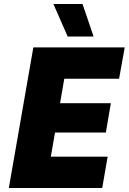

<svg xmlns="http://www.w3.org/2000/svg" viewBox="-20 -936 641 956"><path d="M24 0H489L516 -156H233L254 -276H507L532 -422H279L300 -544H573L601 -700H146ZM317 -754H446L391 -916H246Z"/></svg>

Font: Fixel Display ExtraBold
Style: Italic
Weight: 800
Italic angle: -10°
Designer: AlfaBravo + MacPaw
Foundry: Kyrylo Tkachov, Marchela Mozhyna, Serhii Makarenko, Maria Weinstein, Zakhar Kryvoshyya
Version: Version 1.210;Glyphs 3.2 (3217)